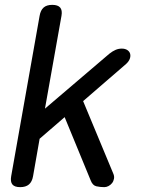

<svg xmlns="http://www.w3.org/2000/svg" viewBox="-20 -760 640 790"><path d="M116 -35Q112 -12 99 -1Q86 10 63 10Q40 10 31 -1Q22 -12 26 -35L143 -695Q147 -718 159.5 -729Q172 -740 195 -740Q218 -740 227.5 -729Q237 -718 233 -695L165 -313L430 -539Q444 -550 456 -555Q468 -560 481 -560Q495 -560 504 -554Q513 -548 515.5 -538.5Q518 -529 514 -518Q510 -507 499 -497L322 -344L446 -46Q451 -35 449 -24.5Q447 -14 441 -6.5Q435 1 426.5 5.5Q418 10 409 10Q392 10 376.5 6.5Q361 3 353 -18L246 -278L143 -189Z"/></svg>

Font: Maple Mono Normal NL
Style: Italic
Weight: 400
Italic angle: -10°
Monospace: yes
Designer: subframe7536
Version: Version 7.000